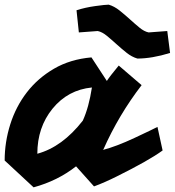

<svg xmlns="http://www.w3.org/2000/svg" viewBox="-54 -776 749 823"><path d="M272 -63Q193 -1 90 27L-34 -88Q-34 -167 -10 -243Q14 -319 61 -380Q108 -441 177.5 -481.5Q247 -522 338 -530L404 -429Q416 -448 455 -495L553 -411Q454 -282 389 -135L386 -133Q444 -148 522 -184.5Q600 -221 621 -232L643 -131Q584 -88 447 -20Q393 7 349 23ZM106 -117Q213 -146 301 -259Q327 -316 340 -401Q237 -391 171 -310Q106 -230 106 -117ZM675 -549Q597 -525 535 -525Q511 -532 489 -549.5Q467 -567 445.5 -586.5Q424 -606 404 -622.5Q384 -639 365 -643L284 -637L274 -732Q311 -744 354.5 -750Q398 -756 412 -756Q436 -749 458.5 -731Q481 -713 502.5 -693.5Q524 -674 544 -657.5Q564 -641 583 -637L663 -643Z"/></svg>

Font: Vampiro One
Style: Regular
Weight: 400
Designer: Riccardo De Franceschi
Foundry: Sorkin Type Co.
Version: Version 1.002